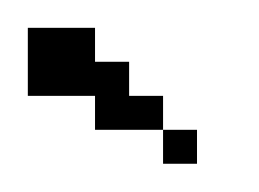

<svg xmlns="http://www.w3.org/2000/svg" viewBox="-20 -459 186 138"><path d="M97.2 -341.3V-365.7H121.6V-341.3ZM48.3 -365.7V-390.1H0V-439H48.3V-414.6H72.8V-390.1H97.2V-365.7Z"/></svg>

Font: FS Mondwest Regular
Style: Regular
Weight: 400
Designer: NZWStudios2024
Foundry: https://fontstruct.com
Version: Version 1.0